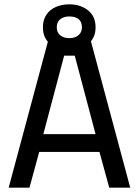

<svg xmlns="http://www.w3.org/2000/svg" viewBox="-20 -866 641 886"><path d="M20 0 205 -689H396L581 0H484L439 -165H161L116 0ZM180 -247H421L325 -609H276ZM300 -635Q247 -635 212.5 -662.5Q178 -690 178 -740Q178 -774 194 -798Q210 -822 238 -834Q266 -846 300 -846Q351 -846 386 -818.5Q421 -791 421 -740Q421 -690 386 -662.5Q351 -635 300 -635ZM300 -690Q318 -690 331 -696.5Q344 -703 351 -714Q358 -725 358 -740Q358 -765 343 -777.5Q328 -790 300 -790Q282 -790 269 -784Q256 -778 249 -767Q242 -756 242 -740Q242 -717 257.5 -703.5Q273 -690 300 -690Z"/></svg>

Font: Cairo Play SemiBold
Style: Regular
Weight: 600
Designer: Mohamed Gaber, Accademia di Belle Arti di Urbino
Foundry: Kief Type Foundry, Accademia di Belle Arti di Urbino
Version: Version 3.130;gftools[0.9.24]